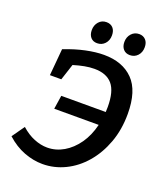

<svg xmlns="http://www.w3.org/2000/svg" viewBox="-162 -1005 963 1124"><g transform="rotate(20 319.5 -443.5)"><path d="M11 -80 66 -158Q105 -123 147 -106Q189 -89 229 -89Q283 -89 331 -117Q379 -145 415 -196Q451 -247 468 -317H191L204 -402H481Q482 -418 482 -434Q482 -531 445 -574Q408 -617 333 -617Q304 -617 272 -611Q240 -605 204 -594L171 -493H100L115 -660Q184 -687 245.5 -700Q307 -713 358 -713Q474 -713 540 -646Q606 -579 606 -435Q606 -337 576 -255.5Q546 -174 494.5 -114Q443 -54 376 -21.5Q309 11 236 11Q179 11 121 -11Q63 -33 11 -80ZM295 -763Q269 -763 254.5 -780Q240 -797 240 -825Q240 -856 258.5 -877Q277 -898 306 -898Q332 -898 347 -881.5Q362 -865 362 -836Q362 -804 343 -783.5Q324 -763 295 -763ZM499 -763Q473 -763 458 -780Q443 -797 443 -825Q443 -856 462 -877Q481 -898 510 -898Q535 -898 550.5 -881.5Q566 -865 566 -836Q566 -804 547 -783.5Q528 -763 499 -763Z"/></g></svg>

Font: Bitter SemiBold
Style: Italic
Weight: 600
Italic angle: -9°
Designer: Sol Matas, and Bitter project Authors
Foundry: Sol Matas
Version: Version 2.001